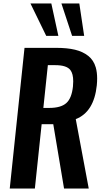

<svg xmlns="http://www.w3.org/2000/svg" viewBox="-20 -1085 587 1105"><path d="M246.1 -878.4 155.3 -1064.9H275.4L315.9 -878.4ZM395 -878.4 333.5 -1064.9H436.5L464.4 -878.4ZM36.1 0 121.1 -809.6H303.2Q367.2 -809.6 411.9 -798.8Q456.5 -788.1 487.8 -763.4Q519 -738.8 531.2 -696.8Q539.1 -668.9 539.1 -633.3Q539.1 -614.7 537.1 -593.8Q521 -440.4 416 -399.4L490.7 0H348.6L286.6 -370.1H219.7L180.7 0ZM229.5 -463.9H263.7Q330.1 -463.9 361.3 -491.5Q392.6 -519 399.9 -587.4Q401.4 -603.5 401.4 -617.2Q401.4 -660.2 385.3 -681.6Q363.8 -710 298.3 -710H255.4Z"/></svg>

Font: Oswald
Style: Medium
Weight: 500
Designer: Vernon Adams
Foundry: Vernon Adams
Version: 3.0; ttfautohint (v0.94.23-7a4d-dirty) -l 8 -r 50 -G 150 -x 